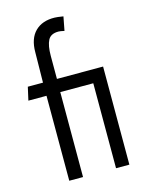

<svg xmlns="http://www.w3.org/2000/svg" viewBox="-113 -818 685 889"><g transform="rotate(-15 229.0 -373.5)"><path d="M236.8 -747.1Q247.6 -747.1 277.8 -742.2L265.1 -675.8Q245.6 -680.2 237.8 -680.2Q200.2 -680.7 187 -655.3Q173.8 -629.9 173.8 -581.1V-470.2H395V0H331.1V-407.2H172.9V0H106.9V-407.2H20L34.2 -470.2H106.9Q107.4 -490.7 107.9 -541.7Q108.4 -592.8 108.9 -615.2Q108.9 -680.7 143.1 -714.6Q177.2 -748.5 236.8 -747.1Z"/></g></svg>

Font: Kreadon
Style: Regular
Weight: 400
Designer: kohakuno
Foundry: StudioGnu
Version: Version 1.000;Glyphs 3.1.2 (3151)